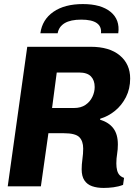

<svg xmlns="http://www.w3.org/2000/svg" viewBox="-20 -916 660 944"><path d="M489.5 8Q457 8 432.8 -0.5Q408.5 -9 395 -29.2Q381.5 -49.5 381.5 -83.5Q381.5 -107 385.2 -133.5Q389 -160 389 -185.5Q389 -222.5 369.8 -241.8Q350.5 -261 293.5 -261H218L181 0H18L114 -686H426Q518 -686 569 -643.5Q620 -601 620 -530Q620 -479.5 599.5 -439Q579 -398.5 545.5 -371.2Q512 -344 473 -332.5L472 -327.5Q515 -314.5 537.2 -285.2Q559.5 -256 559.5 -206Q559.5 -181.5 555.8 -159Q552 -136.5 552 -112.5Q552 -93 555.8 -78.5Q559.5 -64 568 -55Q576.5 -46 590 -41.5L585 -7Q563 1.5 537.8 4.8Q512.5 8 489.5 8ZM236 -385H344Q378 -385 400.5 -400.5Q423 -416 434.2 -439.8Q445.5 -463.5 445.5 -488Q445.5 -521.5 427 -540.5Q408.5 -559.5 368.5 -559.5H259ZM178.5 -752.5Q187.5 -819.5 242.5 -857.8Q297.5 -896 387.5 -896Q476.5 -896 523.5 -857.8Q570.5 -819.5 561.5 -752.5H476.5Q480 -785.5 455.8 -802.5Q431.5 -819.5 379.5 -819.5Q327.5 -819.5 298.5 -802.5Q269.5 -785.5 263.5 -752.5Z"/></svg>

Font: Chivo Mono Medium
Style: Italic
Weight: 500
Italic angle: -8.05°
Monospace: yes
Designer: Hector Gatti
Foundry: Omnibus-Type
Version: Version 1.008